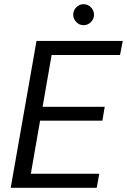

<svg xmlns="http://www.w3.org/2000/svg" viewBox="-20 -895 605 915"><path d="M31 0 154 -700H565L552 -633H226L183 -386H479L468 -320H171L127 -67H453L441 0ZM378 -775Q358 -775 343.5 -790Q329 -805 329 -825Q329 -845 343.5 -860Q358 -875 378 -875Q399 -875 413.5 -860Q428 -845 428 -825Q428 -805 413.5 -790Q399 -775 378 -775Z"/></svg>

Font: DM Sans 16pt
Style: Italic
Weight: 400
Italic angle: -10°
Version: Version 4.004;gftools[0.9.30]